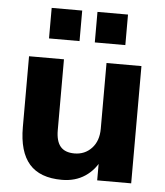

<svg xmlns="http://www.w3.org/2000/svg" viewBox="-52 -770 712 827"><g transform="rotate(5 303.5 -356.0)"><path d="M246 11Q151 11 105 -41.5Q59 -94 59 -201V-507H210V-201Q210 -153 229.5 -130Q249 -107 290 -107Q335 -107 364.5 -138.5Q394 -170 394 -223V-507H545V0H398V-97H412Q389 -46 346.5 -17.5Q304 11 246 11ZM336 -591V-723H468V-591ZM138 -591V-723H270V-591Z"/></g></svg>

Font: Mulish ExtraLight ExtraBold
Style: Regular
Weight: 800
Version: Version 3.603